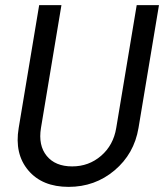

<svg xmlns="http://www.w3.org/2000/svg" viewBox="-20 -720 641 750"><path d="M601 -700 521 -220Q504 -119 427.5 -54.5Q351 10 248 10Q145 10 90.5 -54.5Q36 -119 53 -220L133 -700H220L140 -220Q129 -152 162.5 -111Q196 -70 262 -70Q327 -70 375 -111.5Q423 -153 434 -220L514 -700Z"/></svg>

Font: CommitMono
Style: Italic
Weight: 400
Monospace: yes
Designer: Eigil Nikolajsen
Foundry: Eigil Nikolajsen
Version: Version 1.143